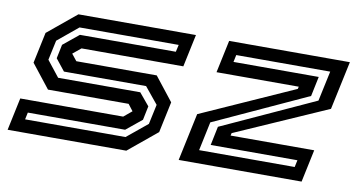

<svg xmlns="http://www.w3.org/2000/svg" viewBox="-59 -681 1529 823"><g transform="rotate(10 705.0 -270.0)"><path d="M10 0 40 -141.5H488L523.5 -171L501.5 -199.5H150.5L69.5 -302.5L98 -437L223 -540H734.5L704.5 -398.5H261.5L226 -369.5L249 -340.5H599L680 -237.5L651.5 -103L526.5 0ZM76 -57H513L602 -130L620.5 -216L562 -287.5H204.5L164 -338.5L176.5 -399L244.5 -454.5H662L669 -485.5H237.5L148.5 -412L130 -326L184.5 -257H542L586.5 -203.5L574 -143L506 -87.5H82.5Z M754.5 0 798.5 -207 1204.5 -388.5 1207 -398.5H849L879 -540H1404.5L1359.5 -329L958 -152.5L955.5 -141.5H1319.5L1289.5 0ZM833.5 -56.5H1249.5L1256 -87H878.5L895.5 -169L1300.5 -354.5L1328.5 -485.5H919.5L913 -454.5H1284L1266 -368.5L860 -182Z"/></g></svg>

Font: Tourney Expanded SemiBold
Style: Italic
Weight: 600
Width: 7
Italic angle: -12°
Designer: Tyler Finck
Foundry: Etcetera Type Co
Version: Version 1.010; ttfautohint (v1.8.3)